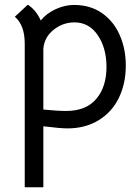

<svg xmlns="http://www.w3.org/2000/svg" viewBox="-20 -535 594 815"><path d="M514 -257Q514 -180 484.5 -119.5Q455 -59 398.5 -24.5Q342 10 266 10Q236 10 164 1V260H85V-350Q85 -428 43 -464L98 -515Q113 -506 128 -488.5Q143 -471 153 -448Q177 -478 216 -496Q255 -514 294 -514Q364 -514 413.5 -479Q463 -444 488.5 -385.5Q514 -327 514 -257ZM432 -251Q432 -331 395 -385.5Q358 -440 296 -440Q247 -440 207.5 -408.5Q168 -377 164 -328V-70Q224 -64 261 -64Q345 -64 388.5 -115Q432 -166 432 -251Z"/></svg>

Font: Bellota Text
Style: Bold
Weight: 700
Designer: Kemie Guaida
Foundry: Kemie Guaida
Version: Version 4.001